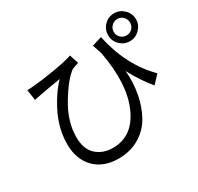

<svg xmlns="http://www.w3.org/2000/svg" viewBox="-180 -1036 1360 1316"><g transform="rotate(-30 500.0 -378.5)"><path d="M634.8 -698.2 711.9 -721.7Q764.6 -471.7 922.9 -313.5L864.3 -251Q794.9 -335 742.2 -435.5Q750 -339.8 733.4 -252.4Q716.8 -165 677.2 -94.2Q637.7 -23.4 566.4 18.6Q495.1 60.5 402.3 60.5Q283.2 60.5 213.9 -10.3Q144.5 -81.1 144.5 -201.2Q144.5 -317.4 198.2 -428.7Q252 -540 323.2 -614.3Q223.6 -598.6 160.2 -585.9Q152.3 -584 105.5 -575.2L92.8 -659.2Q120.1 -659.2 146.5 -662.1Q217.8 -668 320.8 -685.5Q423.8 -703.1 464.8 -718.8L488.3 -647.5Q485.4 -646.5 464.4 -639.6Q443.4 -632.8 435.5 -628.9Q371.1 -581.1 296.9 -457Q222.7 -333 222.7 -211.9Q222.7 -116.2 274.4 -69.3Q326.2 -22.5 405.3 -22.5Q562.5 -22.5 636.2 -189.5Q710 -356.4 659.2 -626Q657.2 -631.8 648.4 -657.7Q639.6 -683.6 634.8 -698.2ZM871.1 -643.6Q897.5 -643.6 916 -662.1Q934.6 -680.7 934.6 -708Q934.6 -735.4 916 -754.4Q897.5 -773.4 871.1 -773.4Q843.8 -773.4 824.7 -754.4Q805.7 -735.4 805.7 -708Q805.7 -680.7 824.7 -662.1Q843.8 -643.6 871.1 -643.6ZM871.1 -818.4Q916 -818.4 948.7 -785.6Q981.4 -752.9 981.4 -708Q981.4 -663.1 948.7 -630.4Q916 -597.7 871.1 -597.7Q825.2 -597.7 793 -629.9Q760.7 -662.1 760.7 -708Q760.7 -753.9 793 -786.1Q825.2 -818.4 871.1 -818.4Z"/></g></svg>

Font: Gen Shin Gothic Regular
Style: Regular
Weight: 400
Designer: [Source Han Sans]
Ryoko NISHIZUKA  (kana & ideographs); Paul D. Hunt (Latin, Greek & Cyrillic); Wenlong ZHANG  (bopomofo
Version: Version 1.002.20150607